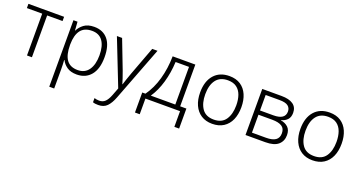

<svg xmlns="http://www.w3.org/2000/svg" viewBox="-45 -1192 3881 2084"><g transform="rotate(20 1895.5 -150.5)"><path d="M432 -483H254V0H197V-483H20V-532H432Z M779 -542Q881 -542 938 -473Q995 -404 995 -269Q995 -134 935.5 -62Q876 10 773 10Q703 10 660 -20Q617 -50 597 -92H593Q595 -67 596 -37.5Q597 -8 597 17V236H540V-532H587L594 -433H597Q617 -476 661 -509Q705 -542 779 -542ZM771 -493Q682 -493 640 -437Q598 -381 597 -276V-266Q597 -152 638.5 -95.5Q680 -39 767 -39Q849 -39 892.5 -100.5Q936 -162 936 -270Q936 -377 894.5 -435Q853 -493 771 -493Z M1042 -532H1102L1229 -202Q1245 -157 1257 -122.5Q1269 -88 1276 -61H1279Q1294 -111 1326 -200L1450 -532H1511L1271 94Q1244 165 1207 203Q1170 241 1107 241Q1088 241 1072.5 239Q1057 237 1044 232V184Q1056 188 1070 190.5Q1084 193 1100 193Q1142 193 1168.5 167Q1195 141 1216 87L1250 -2Z M1948 -532V-50H2020V181H1965V0H1565V181H1510V-50H1547Q1614 -143 1649 -267Q1684 -391 1686 -532ZM1737 -485Q1731 -359 1698.5 -246.5Q1666 -134 1609 -50H1892V-485Z M2576 -267Q2576 -183 2548.5 -121Q2521 -59 2467.5 -24.5Q2414 10 2337 10Q2263 10 2210 -24Q2157 -58 2128.5 -120.5Q2100 -183 2100 -267Q2100 -396 2164 -469Q2228 -542 2341 -542Q2417 -542 2469.5 -507.5Q2522 -473 2549 -411Q2576 -349 2576 -267ZM2159 -267Q2159 -164 2202.5 -101.5Q2246 -39 2338 -39Q2431 -39 2474 -102Q2517 -165 2517 -267Q2517 -333 2499 -384Q2481 -435 2442 -464Q2403 -493 2340 -493Q2250 -493 2204.5 -433Q2159 -373 2159 -267Z M3125 -402Q3125 -351 3098 -322.5Q3071 -294 3028 -284V-281Q3079 -273 3112 -242Q3145 -211 3145 -152Q3145 -83 3098 -41.5Q3051 0 2949 0H2721V-532H2944Q3031 -532 3078 -499.5Q3125 -467 3125 -402ZM3067 -396Q3067 -437 3037.5 -460Q3008 -483 2939 -483H2778V-304H2932Q3067 -304 3067 -396ZM3086 -152Q3086 -207 3048 -231Q3010 -255 2937 -255H2778V-48H2940Q3013 -48 3049.5 -73Q3086 -98 3086 -152Z M3734 -267Q3734 -183 3706.5 -121Q3679 -59 3625.5 -24.5Q3572 10 3495 10Q3421 10 3368 -24Q3315 -58 3286.5 -120.5Q3258 -183 3258 -267Q3258 -396 3322 -469Q3386 -542 3499 -542Q3575 -542 3627.5 -507.5Q3680 -473 3707 -411Q3734 -349 3734 -267ZM3317 -267Q3317 -164 3360.5 -101.5Q3404 -39 3496 -39Q3589 -39 3632 -102Q3675 -165 3675 -267Q3675 -333 3657 -384Q3639 -435 3600 -464Q3561 -493 3498 -493Q3408 -493 3362.5 -433Q3317 -373 3317 -267Z"/></g></svg>

Font: RS Noto Sans Light
Style: Regular
Weight: 300
Designer: Monotype Design Team
Foundry: Monotype Imaging Inc.
Version: Version 3.10